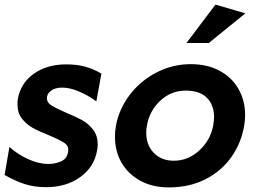

<svg xmlns="http://www.w3.org/2000/svg" viewBox="-34 -803 1116 835"><path d="M177 -90Q134 -90 88 -111Q42 -132 7 -164L-14 -42Q32 -16 73.5 -2.5Q115 11 167 11Q254 11 315 -33Q376 -77 388 -148Q391 -163 391 -175Q391 -213 371 -239Q351 -265 323 -280.5Q295 -296 251 -314Q208 -333 189 -345Q170 -357 170 -376Q170 -395 188 -408.5Q206 -422 236 -422Q270 -422 310 -405Q350 -388 385 -362L407 -483Q371 -504 335 -513.5Q299 -523 254 -523Q171 -523 114 -483Q57 -443 44 -375Q42 -366 42 -349Q42 -312 61.5 -287Q81 -262 108 -247Q135 -232 178 -215Q226 -195 246.5 -181Q267 -167 262 -142Q257 -112 231 -101Q205 -90 177 -90Z M1028 -257Q1032 -278 1032 -303Q1032 -366 1003 -416.5Q974 -467 920.5 -495.5Q867 -524 796 -524Q717 -524 647 -488Q577 -452 530 -390Q483 -328 470 -255Q466 -234 466 -208Q466 -145 495 -95Q524 -45 577 -16.5Q630 12 700 12Q789 12 858.5 -23Q928 -58 971.5 -119Q1015 -180 1028 -257ZM897 -293Q897 -282 893 -256Q881 -193 832.5 -148.5Q784 -104 722 -104Q668 -104 635 -138Q602 -172 602 -226Q602 -241 605 -257Q616 -321 663 -365Q710 -409 774 -409Q835 -409 866 -377.5Q897 -346 897 -293ZM777 -616H874L1033 -745L903 -783Z"/></svg>

Font: Geom SemiBold
Style: Bold Italic
Weight: 600
Italic angle: -10°
Version: Version 1.102